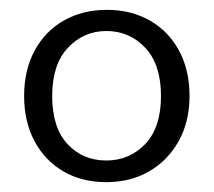

<svg xmlns="http://www.w3.org/2000/svg" viewBox="-20 -717 434 390"><path d="M196 -347Q146 -347 108.5 -369Q71 -391 50 -430.5Q29 -470 29 -522Q29 -575 50.5 -614.5Q72 -654 110 -675.5Q148 -697 197 -697Q246 -697 284 -675.5Q322 -654 343.5 -614.5Q365 -575 365 -522Q365 -470 343 -430.5Q321 -391 283 -369Q245 -347 196 -347ZM196 -391Q243 -391 275 -424.5Q307 -458 307 -522Q307 -586 275 -620Q243 -654 196 -654Q150 -654 118 -620Q86 -586 86 -522Q86 -458 117 -424.5Q148 -391 196 -391Z"/></svg>

Font: Parkinsans Light Light
Style: Regular
Weight: 300
Version: Version 1.000